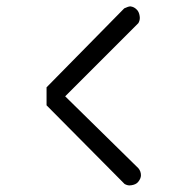

<svg xmlns="http://www.w3.org/2000/svg" viewBox="-20 -623 580 598"><path d="M411 -99Q419 -89.5 419 -77Q419 -67 410 -56Q403 -48 389 -46Q388 -46 386.2 -45.8Q384.5 -45.5 383.5 -45.5Q376 -45.5 368 -50L125 -295V-351L367 -597Q380 -603 385 -603H387Q397.5 -601.5 405 -594Q413 -587 415 -573Q415 -572 415.2 -570.2Q415.5 -568.5 415.5 -567.5Q415.5 -559 411 -551L183 -323Z"/></svg>

Font: IBM 3270
Style: Regular
Weight: 400
Monospace: yes
Version: Version 2.3.1